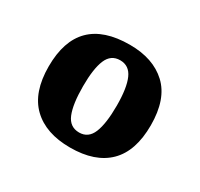

<svg xmlns="http://www.w3.org/2000/svg" viewBox="-85 -823 569 547"><g transform="rotate(30 199.0 -549.5)"><path d="M199 -380Q119 -380 75 -422.5Q31 -465 31 -550Q31 -719 201 -719Q278 -719 322.5 -677.5Q367 -636 367 -550Q367 -465 324 -422.5Q281 -380 199 -380ZM200 -430Q230 -430 242.5 -460.5Q255 -491 255 -550Q255 -608 242 -637.5Q229 -667 199 -667Q169 -667 156.5 -637.5Q144 -608 144 -550Q144 -491 156.5 -460.5Q169 -430 200 -430Z"/></g></svg>

Font: Noto Serif Thai Condensed ExtraBold
Style: Regular
Weight: 800
Width: 3
Designer: Monotype Design Team
Foundry: Monotype Imaging Inc.
Version: Version 2.002; ttfautohint (v1.8.4.7-5d5b)